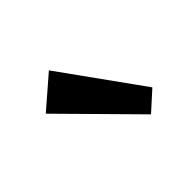

<svg xmlns="http://www.w3.org/2000/svg" viewBox="-64 -869 383 383"><g transform="rotate(-45 128.0 -677.0)"><path d="M179.7 -574.2 32.2 -723.6 97.7 -780.3 219.7 -610.4Z"/></g></svg>

Font: Reddit Sans
Style: Regular
Weight: 400
Designer: Stephen Hutchings
Foundry: Reddit
Version: Version 1.014